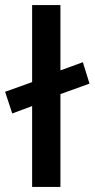

<svg xmlns="http://www.w3.org/2000/svg" viewBox="-30 -733 371 753"><path d="M96 0H207V-364L321 -405L295 -489L207 -457V-713H96V-411L-10 -373L18 -288L96 -317Z"/></svg>

Font: Ronzino Medium
Style: Regular
Weight: 500
Designer: Nunzio Mazzaferro
Foundry: Collletttivo
Version: Version 1.000;Glyphs 3.3 (3337)